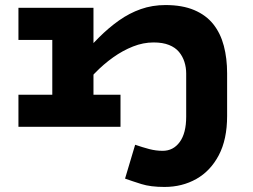

<svg xmlns="http://www.w3.org/2000/svg" viewBox="-20 -502 1001 760"><path d="M631 238Q576 238 539.5 226.5Q503 215 475 205L515 71Q544 81 570.5 88Q597 95 624 95Q666 95 691.5 60Q717 25 717 -40V-211Q717 -235 710 -257Q703 -279 688.5 -296.5Q674 -314 649 -324Q624 -334 588 -334Q547 -334 506.5 -318Q466 -302 428 -275Q390 -248 356 -213Q322 -178 294 -141V-268Q332 -314 371 -353Q410 -392 451 -421Q492 -450 537.5 -466Q583 -482 635 -482Q702 -482 749 -462Q796 -442 824.5 -406Q853 -370 866 -320.5Q879 -271 879 -212V-43Q879 50 846 112.5Q813 175 757 206.5Q701 238 631 238ZM53 0V-127H457V0ZM187 0V-471H350V0ZM53 -344V-471H310V-344Z"/></svg>

Font: BioRhyme SemiExpanded ExtraBold
Style: Regular
Weight: 800
Width: 6
Designer: Aoife Mooney
Foundry: Aoife Mooney Type
Version: Version 1.600;gftools[0.9.33]